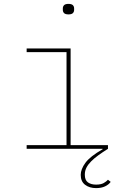

<svg xmlns="http://www.w3.org/2000/svg" viewBox="-20 -765 640 987"><path d="M474 202Q440 202 417.5 185Q395 168 395 134Q395 105 419 72Q443 39 508 2L507 0H117V-19H322V-497H117V-516H343V-19H535V0Q508 17 486.5 32.5Q465 48 449 64Q433 80 424.5 96.5Q416 113 416 133Q416 161 432 172.5Q448 184 474 184Q499 184 513 176Q527 168 535 159L549 170Q539 184 520 193Q501 202 474 202ZM332 -691Q316 -691 309.5 -697.5Q303 -704 303 -714V-722Q303 -732 309.5 -738.5Q316 -745 332 -745Q348 -745 354.5 -738.5Q361 -732 361 -722V-714Q361 -704 354.5 -697.5Q348 -691 332 -691Z"/></svg>

Font: IBM Plex Mono Thin
Style: Regular
Weight: 100
Monospace: yes
Designer: Mike Abbink, Paul van der Laan, Pieter van Rosmalen
Foundry: Bold Monday
Version: Version 2.3